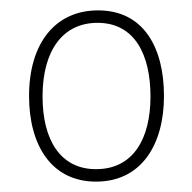

<svg xmlns="http://www.w3.org/2000/svg" viewBox="-20 -745 370 370"><path d="M296 -560C296 -653 257 -725 169 -725C86 -725 36 -661 36 -560C36 -464 80 -395 165 -395C253 -395 296 -467 296 -560ZM62 -559C62 -649 102 -701 168 -701C240 -701 270 -639 270 -559C270 -478 237 -419 165 -419C96 -419 62 -476 62 -559Z"/></svg>

Font: Noto Sans Gujarati UI SemiCondensed Thin
Style: Regular
Weight: 100
Width: 4
Designer: Jelle Bosma - Monotype Design Team, Universal Thirst
Foundry: Monotype Imaging Inc.
Version: Version 2.106